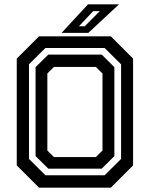

<svg xmlns="http://www.w3.org/2000/svg" viewBox="-20 -868 693 888"><path d="M160.5 0 57.5 -103V-597L160.5 -700H492.5L595.5 -597V-103L492.5 0ZM229.5 -141.5H423.5L454 -172V-528L423.5 -558.5H229.5L199 -528V-172ZM190 -57.5H464L540 -133V-570.5L464 -646H190L114 -570.5V-133ZM203.5 -88 144.5 -146V-557.5L203.5 -615.5H450.5L509 -557.5V-146L450.5 -88ZM265 -716 387 -848H530.5L388.5 -716ZM345 -746.5H372L441.5 -816.5H411Z"/></svg>

Font: Tourney SemiBold
Style: Regular
Weight: 600
Version: Version 1.015